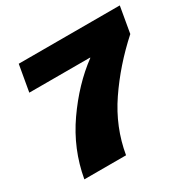

<svg xmlns="http://www.w3.org/2000/svg" viewBox="-151 -825 973 975"><g transform="rotate(-30 335.5 -337.5)"><path d="M73.5 0H318Q343.5 -150.5 432 -280.8Q520.5 -411 644.5 -522.5L671 -675H78.5L51.5 -521H408.5L407.5 -518.5Q291 -432.5 196.5 -297Q102 -161.5 73.5 0Z"/></g></svg>

Font: Anybody UltraCondensed Thin Black
Style: Italic
Weight: 900
Italic angle: -10°
Version: Version 1.111